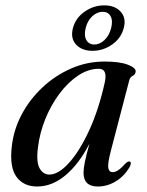

<svg xmlns="http://www.w3.org/2000/svg" viewBox="-20 -686 548 716"><path d="M393 -122Q381 -75.5 383.8 -59.8Q386.5 -44 400 -44Q409.5 -44 420.5 -51Q431.5 -58 448 -76.5Q458 -86 464 -83.5Q472 -80 463.5 -63.5Q444 -29.5 412.2 -10Q380.5 9.5 344.5 9.5Q291.5 9.5 291.5 -42Q291.5 -57.5 296.5 -82.2Q301.5 -107 313.5 -150Q274.5 -74.5 224.5 -32.5Q174.5 9.5 118.5 9.5Q68 9.5 41.5 -26.5Q15 -62.5 24 -140Q30.5 -201 60.2 -257.8Q90 -314.5 137.5 -359.2Q185 -404 244.5 -430.2Q304 -456.5 369.5 -456.5Q425.5 -456.5 456 -445Q486.5 -433.5 486 -419.5Q485 -408 475 -403.2Q465 -398.5 462 -386.5ZM121.5 -136Q114.5 -81.5 127.8 -58.2Q141 -35 164 -35Q198 -35 237.5 -78.8Q277 -122.5 312.8 -200.2Q348.5 -278 371 -380Q381.5 -429.5 348.5 -429.5Q309.5 -429.5 271.8 -404.5Q234 -379.5 202.2 -337.2Q170.5 -295 149.2 -242.8Q128 -190.5 121.5 -136ZM325 -496.5Q285 -496.5 263.5 -520Q242 -543.5 252 -581.5Q262 -619 295.5 -642.5Q329 -666 369 -666Q409 -666 430.2 -642.2Q451.5 -618.5 441.5 -581.5Q432 -544 398.5 -520.2Q365 -496.5 325 -496.5ZM363 -642Q342.5 -642 324.5 -625.8Q306.5 -609.5 299.5 -581.5Q292.5 -553.5 302 -536.8Q311.5 -520 332 -520Q352 -520 369.8 -536.8Q387.5 -553.5 394.5 -581.5Q401.5 -609.5 392.2 -625.8Q383 -642 363 -642Z"/></svg>

Font: Fraunces 72pt
Style: Italic
Weight: 400
Italic angle: -16°
Version: Version 1.000;[b76b70a41]